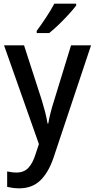

<svg xmlns="http://www.w3.org/2000/svg" viewBox="-20 -786 517 1046"><path d="M2 -539H111L208 -239Q218 -206 226 -175Q234 -144 239 -113H243Q247 -139 255.5 -172Q264 -205 275 -239L367 -539H476L271 75Q243 156 198.5 198Q154 240 85 240Q65 240 48.5 237.5Q32 235 19 232V148Q29 150 42.5 152Q56 154 70 154Q110 154 134 129Q158 104 173 56L192 -1ZM395 -756Q381 -737 355 -708.5Q329 -680 300 -652Q271 -624 248 -606H180V-618Q204 -650 231 -691Q258 -732 276 -766H395Z"/></svg>

Font: Noto Sans Malayalam SemiCondensed Medium
Style: Regular
Weight: 500
Width: 4
Designer: Jelle Bosma - Monotype Design Team
Foundry: Monotype Imaging Inc.
Version: Version 2.104; ttfautohint (v1.8.4.7-5d5b)